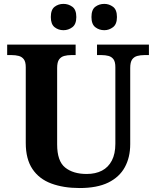

<svg xmlns="http://www.w3.org/2000/svg" viewBox="-20 -939 787 969"><path d="M381.7 10Q300.4 10 239 -12.8Q177.5 -35.6 143.8 -85.9Q110 -136.2 110 -217.7V-599.9Q110 -627 100.2 -639.8Q90.5 -652.6 74.3 -656.8Q58.1 -661 38.4 -661H16.2V-714H361.7V-661H339.4Q320.3 -661 303.9 -656.6Q287.5 -652.1 278 -638.6Q268.4 -625 268.4 -595.9V-210Q268.4 -125.9 308.8 -93.5Q349.1 -61 417.4 -61Q462.1 -61 494.5 -77.8Q526.8 -94.6 544.5 -128.7Q562.2 -162.7 562.2 -213.5V-599.9Q562.2 -627 552.8 -639.8Q543.3 -652.6 527.4 -656.8Q511.5 -661 491.8 -661H469.6V-714H731.6V-661H708.7Q689 -661 672.7 -656.6Q656.3 -652.1 646.7 -638.6Q637.2 -625 637.2 -595.9V-211.5Q637.2 -145 610 -95.2Q582.9 -45.5 526.7 -17.7Q470.4 10 381.7 10ZM506.5 -786.6Q480.4 -786.6 461 -801.7Q441.6 -816.8 441.6 -853Q441.6 -890.2 461 -904.8Q480.4 -919.4 506.5 -919.4Q530.4 -919.4 550.3 -904.8Q570.2 -890.2 570.2 -853Q570.2 -816.8 550.3 -801.7Q530.4 -786.6 506.5 -786.6ZM300.2 -786.6Q274.8 -786.6 255.6 -801.7Q236.5 -816.8 236.5 -853Q236.5 -890.2 255.6 -904.8Q274.8 -919.4 300.2 -919.4Q325.3 -919.4 345.2 -904.8Q365.2 -890.2 365.2 -853Q365.2 -816.8 345.2 -801.7Q325.3 -786.6 300.2 -786.6Z"/></svg>

Font: Noto Serif Gurmukhi
Style: Regular
Weight: 400
Designer: Vaibhav Singh and the Monotype Design Team
Foundry: Monotype Imaging Inc.
Version: Version 2.003